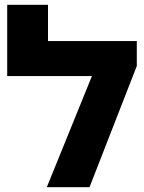

<svg xmlns="http://www.w3.org/2000/svg" viewBox="-20 -780 600 800"><path d="M175 0H353L550 -505V-609H180V-760H10V-463H363Z"/></svg>

Font: Noto Sans Hebrew ExtraCondensed Black
Style: Regular
Weight: 900
Width: 2
Designer: Monotype Design Team
Foundry: Monotype Imaging Inc.
Version: Version 2.004